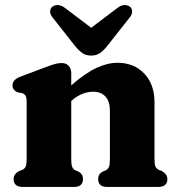

<svg xmlns="http://www.w3.org/2000/svg" viewBox="-20 -740 706 760"><path d="M262 -451V-402Q318 -451 362 -471.2Q406 -491.5 445 -491.5Q510.5 -491.5 551 -448.8Q591.5 -406 591.5 -336V-110Q591.5 -89 595.5 -80.5Q599.5 -72 608 -68L620.5 -63Q642.5 -51 642.5 -31Q642.5 0 605.5 0H403.5Q368.5 0 368.5 -32Q368.5 -50.5 386 -60.5L399 -66Q407.5 -70.5 411.2 -79.2Q415 -88 415 -110V-302Q415 -339 397.2 -358Q379.5 -377 348.5 -377Q328.5 -377 306.8 -368.8Q285 -360.5 264 -342L262 -340.5V-109.5Q262 -88 265.8 -79.2Q269.5 -70.5 278 -66L291 -60.5Q308.5 -50.5 308.5 -32Q308.5 0 273 0H71Q34 0 34 -31Q34 -52 56 -63L69 -68Q77.5 -72 81.5 -80.5Q85.5 -89 85.5 -109.5V-337Q85.5 -354.5 80.8 -361.5Q76 -368.5 67 -371.5L50 -374.5Q29.5 -383 29.5 -402.5Q29.5 -424.5 60.5 -436.5L159 -473.5Q181 -482 195.5 -486.2Q210 -490.5 224 -490.5Q242 -490.5 252 -479.2Q262 -468 262 -451ZM404 -557.5Q389.5 -539.5 375.5 -529.8Q361.5 -520 341 -520Q320.5 -520 306.2 -529.8Q292 -539.5 277.5 -557.5L189.5 -669Q178 -683 178.5 -694.5Q179 -706 186 -712.5Q195 -720 208.2 -720Q221.5 -720 236 -709.5L341 -630L446 -709.5Q460 -720 473.5 -720Q487 -720 495.5 -712.5Q502.5 -706 503 -694.5Q503.5 -683 492 -669Z"/></svg>

Font: Fraunces 9pt Soft
Style: Bold
Weight: 700
Version: Version 1.000;[b76b70a41]